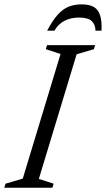

<svg xmlns="http://www.w3.org/2000/svg" viewBox="-37 -882 497 902"><path d="M247.5 -628.5 178 -651 184 -670H410L404 -651L323 -627L145.5 -41.5L215 -19L209 0H-17L-11 -19L70 -43ZM334 -799.5Q307.5 -799.5 285.5 -792.2Q263.5 -785 246.8 -771.5Q230 -758 219 -738H184.5Q210 -786 234 -812.8Q258 -839.5 285.2 -850.5Q312.5 -861.5 346.5 -861.5Q382 -861.5 403.2 -849.5Q424.5 -837.5 433.2 -810.2Q442 -783 440 -738H411.5Q411.5 -766 394.2 -782.8Q377 -799.5 334 -799.5Z"/></svg>

Font: Newsreader Text
Style: Italic
Weight: 400
Italic angle: -17°
Designer: Hugues Gentile
Foundry: Production Type
Version: Version 1.001